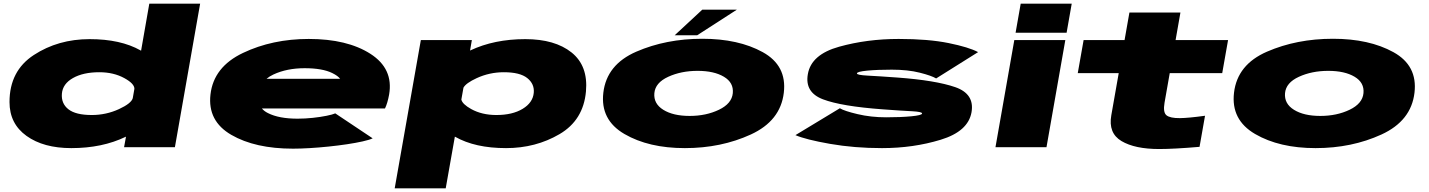

<svg xmlns="http://www.w3.org/2000/svg" viewBox="-20 -805 7815 1050"><path d="M658.5 0 669 -57.5Q668 -57 667.5 -57Q539.5 5 370 5Q218 5 125 -61.8Q32 -128.5 32 -247Q32 -417.5 165 -504.2Q298 -591 470 -591Q639.5 -591 748.5 -529.5Q750 -528.5 751.5 -527.5L796.5 -785H1074.5L936.5 0ZM706 -268 715 -319.5Q715 -347.5 660.5 -377.5Q601.5 -410 523 -410Q435 -410 379 -378.2Q323 -346.5 318.5 -293Q314 -239 354 -207.5Q394 -176 482 -176Q560.5 -176 631 -208.5Q698 -239.5 706 -268Z M1582.5 8Q1375.5 8 1245 -67.5Q1114.5 -143 1131 -288Q1148 -439 1308.8 -515.5Q1469.5 -592 1668.5 -592Q1878.5 -592 2005.5 -510.8Q2132.5 -429.5 2108 -288Q2099.5 -241 2085.5 -212H1412Q1425 -196.5 1445.5 -186.5Q1505.5 -156 1607.5 -156Q1648.5 -156 1690.5 -160.5Q1732.5 -165 1765.8 -171.8Q1799 -178.5 1813.5 -185L2018 -48.5Q2000.5 -40 1963.5 -31.8Q1926.5 -23.5 1878.2 -16.2Q1830 -9 1777 -3.5Q1724 2 1673.5 5Q1623 8 1582.5 8ZM1437.5 -374H1840Q1828.5 -390 1797 -405.5Q1743 -432 1646 -432Q1549 -432 1475 -397.5Q1453.5 -387.5 1437.5 -374Z M2138.5 225 2281.5 -586H2560.5L2550.5 -528Q2551.5 -528.5 2552.5 -529.5Q2683 -591 2852.5 -591Q3014.5 -591 3105.8 -518Q3197 -445 3184.5 -305Q3170.5 -148 3040 -71.5Q2909.5 5 2747.5 5Q2578 5 2469 -57Q2468 -57 2467.5 -57.5L2417.5 225ZM2503 -260.5Q2508.5 -235.5 2557 -208.5Q2616 -176 2694.5 -176Q2782.5 -176 2838.2 -209.8Q2894 -243.5 2899 -297.5Q2903.5 -346 2863.5 -378Q2823.5 -410 2735.5 -410Q2657 -410 2586.5 -377.5Q2528 -350.5 2514.5 -325.5Z M3725.5 5Q3527.5 5 3394.8 -72.2Q3262 -149.5 3279.5 -298Q3297.5 -452 3460 -522.5Q3622.5 -593 3820.5 -593Q4018.5 -593 4151.2 -519.8Q4284 -446.5 4266.5 -298Q4248.5 -144 4086 -69.5Q3923.5 5 3725.5 5ZM3751.5 -171Q3841.5 -171 3911.8 -204.8Q3982 -238.5 3987.5 -295.5Q3993 -353 3939 -385.2Q3885 -417.5 3795 -417.5Q3705 -417.5 3634.2 -385Q3563.5 -352.5 3558.5 -295.5Q3553.5 -238 3607.5 -204.5Q3661.5 -171 3751.5 -171ZM3669.5 -612 3820.5 -752H4009.5L3792.5 -612Z M4803.5 5Q4652.5 5 4519.5 -18.2Q4386.5 -41.5 4330 -66L4573 -213Q4597 -198 4670 -180.8Q4743 -163.5 4826 -163.5Q4906 -163.5 4963.5 -169Q5021 -174.5 5022.5 -184Q5022.5 -184.5 5022.5 -185Q5021.5 -193.5 4970.5 -196.5Q4916.5 -199 4808 -207Q4581.5 -223.5 4480.8 -261.8Q4380 -300 4398 -400Q4416.5 -507 4569 -549.5Q4721.5 -592 4894.5 -592Q5056.5 -592 5167.5 -569.5Q5278.5 -547 5329 -520L5099.5 -376Q5075 -391 5010 -407.5Q4945 -424 4857 -424Q4778 -424 4723 -418.8Q4668 -413.5 4666.5 -404Q4666.5 -403.5 4666.5 -403Q4667.5 -394.5 4724.5 -391.5Q4783.5 -388.5 4887 -381Q5097 -365.5 5203.8 -328.5Q5310.5 -291.5 5293 -191Q5274.5 -86.5 5124.5 -40.8Q4974.5 5 4803.5 5Z M5424 0 5527 -586H5806L5703 0ZM5562 -785H5841L5813 -626H5534Z M6319.5 10Q6186.5 10 6113.2 -33.5Q6040 -77 6057.5 -175L6098 -405H5874L5906 -586H6130L6156.5 -736.5H6435.5L6409 -586H6696L6664 -405H6377L6348.5 -243Q6339.5 -190.5 6359.2 -174.5Q6379 -158.5 6432.5 -159Q6479.5 -159.5 6570 -172L6540 -2Q6399.5 10 6319.5 10Z M7174.5 5Q6976.5 5 6843.8 -72.2Q6711 -149.5 6728.5 -298Q6746.5 -452 6909 -522.5Q7071.5 -593 7269.5 -593Q7467.5 -593 7600.2 -519.8Q7733 -446.5 7715.5 -298Q7697.5 -144 7535 -69.5Q7372.5 5 7174.5 5ZM7200.5 -171Q7290.5 -171 7360.8 -204.8Q7431 -238.5 7436.5 -295.5Q7442 -353 7388 -385.2Q7334 -417.5 7244 -417.5Q7154 -417.5 7083.2 -385Q7012.5 -352.5 7007.5 -295.5Q7002.5 -238 7056.5 -204.5Q7110.5 -171 7200.5 -171Z"/></svg>

Font: Anybody UltraExpanded Black
Style: Italic
Weight: 900
Width: 9
Italic angle: -10°
Designer: Tyler Finck
Foundry: Etcetera Type Company
Version: Version 1.010; ttfautohint (v1.8.3) -l 8 -r 50 -G 200 -x 14 